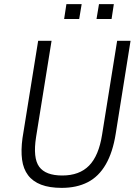

<svg xmlns="http://www.w3.org/2000/svg" viewBox="-20 -903 671 931"><path d="M279 8Q220 8 179.5 -7.5Q139 -23 116 -53.5Q93 -84 87 -129Q81 -174 89 -233L165 -705H230L155 -239Q139 -137 170 -94.5Q201 -52 282 -52Q365 -52 412 -100Q459 -148 475 -250L548 -705H613L541 -254Q527 -165 493 -106Q459 -47 405.5 -19.5Q352 8 279 8ZM448 -811 460 -883H532L521 -811ZM291 -811 302 -883H376L364 -811Z"/></svg>

Font: Nunito Sans 7pt Condensed Light
Style: Italic
Weight: 300
Width: 3
Italic angle: -9°
Designer: Vernon Adams
Foundry: Vernon Adams
Version: Version 3.101;gftools[0.9.27]